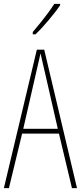

<svg xmlns="http://www.w3.org/2000/svg" viewBox="-20 -970 417 990"><path d="M351 0 284 -281H94L26 0H0L170 -714H208L377 0ZM208 -612Q204 -629 201 -642Q198 -655 195 -668Q192 -681 189 -695Q186 -681 183 -668.5Q180 -656 177 -642.5Q174 -629 170 -612L100 -306H278ZM290 -943Q278 -925 262 -904.5Q246 -884 228.5 -863.5Q211 -843 194.5 -825Q178 -807 163 -793H149V-805Q172 -832 190.5 -855Q209 -878 226 -901Q243 -924 260 -950H290Z"/></svg>

Font: Noto Sans Khmer ExtraCondensed Thin
Style: Regular
Weight: 250
Width: 2
Designer: Danh Hong and the Monotype Design Team
Foundry: Monotype Imaging Inc.
Version: Version 2.004